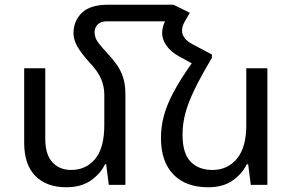

<svg xmlns="http://www.w3.org/2000/svg" viewBox="-20 -780 1235 810"><path d="M509 -385V0H439L428 -87H423Q404 -47 363 -18.5Q322 10 259 10Q177 10 129.5 -37.5Q82 -85 82 -178V-492H171V-195Q171 -128 201 -95.5Q231 -63 280 -63Q343 -63 381.5 -109.5Q420 -156 420 -252V-382Q420 -415 406.5 -447Q393 -479 359 -515Q322 -556 306 -584.5Q290 -613 290 -639Q290 -691 325 -725.5Q360 -760 435 -760H712L781 -726L761 -692Q748 -670 748 -651Q748 -617 791 -594L874 -550V-536Q827 -457 800 -401Q773 -345 761.5 -300.5Q750 -256 750 -212Q750 -134 783.5 -98.5Q817 -63 877 -63Q940 -63 979.5 -110.5Q1019 -158 1019 -252V-492H1108V0H1038L1027 -87H1021Q1002 -47 961.5 -18.5Q921 10 858 10Q764 10 711.5 -44Q659 -98 659 -198Q659 -244 671 -290Q683 -336 711.5 -390Q740 -444 789 -513L734 -543Q700 -562 682 -588Q664 -614 664 -640Q664 -664 676 -690H430Q405 -690 392 -676.5Q379 -663 379 -645Q379 -622 392.5 -603Q406 -584 442 -545Q479 -505 494 -468.5Q509 -432 509 -385Z"/></svg>

Font: Go Noto Current
Style: Regular
Weight: 400
Designer: Monotype Design Team
Foundry: Monotype Imaging Inc.
Version: Version 2.007; ttfautohint (v1.8) -l 8 -r 50 -G 200 -x 14 -D